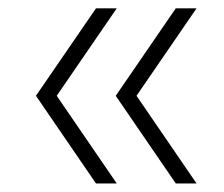

<svg xmlns="http://www.w3.org/2000/svg" viewBox="-20 -511 540 462"><path d="M211 -69.5 66.5 -280.5 211 -491H261L116.5 -280.5L261 -69.5ZM403 -69.5 258.5 -280.5 403 -491H453L308.5 -280.5L453 -69.5Z"/></svg>

Font: Encode Sans SemiExpanded SemiExpanded ExtraLight
Style: Regular
Weight: 200
Width: 6
Designer: Multiple Designers
Foundry: Impallari Type
Version: Version 3.000; ttfautohint (v1.8.3) -l 8 -r 50 -G 200 -x 14 